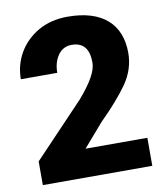

<svg xmlns="http://www.w3.org/2000/svg" viewBox="-81 -789 743 857"><g transform="rotate(-10 290.0 -360.5)"><path d="M259.8 -127 351.6 -232.9C404.8 -285.6 446.8 -333.5 477.1 -376.5C506.8 -419.4 522 -465.8 522 -515.1C522 -645.5 440.4 -721.2 282.7 -721.2C232.4 -721.2 188.5 -710.4 150.4 -689C74.2 -645.5 29.3 -569.8 29.3 -482.4H194.3C194.3 -514.2 202.1 -541 217.3 -562.5C232.4 -583.5 252.9 -594.2 278.8 -594.2C331.1 -594.2 356.9 -563 356.9 -500.5C356.9 -463.9 332.5 -417.5 272.5 -347.7L43.9 -107.4V0H540V-127Z"/></g></svg>

Font: Vazirmatn Black
Style: Regular
Weight: 900
Designer: Saber Rastikerdar
Foundry: Saber Rastikerdar
Version: Version 33.003